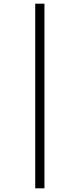

<svg xmlns="http://www.w3.org/2000/svg" viewBox="-20 -782 432 1041"><path d="M171 -762H221V239H171Z"/></svg>

Font: Noto Sans Thai ExtCond Light
Style: Regular
Weight: 300
Width: 2
Designer: Monotype Design Team
Foundry: Monotype Imaging Inc.
Version: Version 2.002; ttfautohint (v1.8.4.7-5d5b)